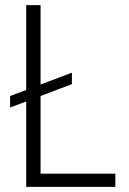

<svg xmlns="http://www.w3.org/2000/svg" viewBox="-20 -731 505 751"><path d="M138.7 -400.4 261.2 -446.8V-401.9L138.7 -355.5V-51.8H431.2V0H82.5V-334L19.5 -310.5V-355.5L82.5 -378.9V-710.9H138.7Z"/></svg>

Font: Roboto Condensed Light
Style: Regular
Weight: 300
Designer: Google
Version: Version 2.134; 2016